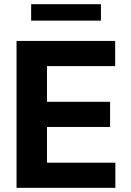

<svg xmlns="http://www.w3.org/2000/svg" viewBox="-20 -904 629 924"><path d="M59.6 -707H534.2V-585.9H206.1V-414.1H509.8V-293H206.1V-121.1H535.2V0H59.6ZM465.8 -804.7H129.9V-883.8H465.8Z"/></svg>

Font: Pretendard JP
Style: Bold
Weight: 700
Designer: Base glyphs from Inter by Rasmus Andersson; Hangeul glyphs from Noto Sans CJK(Source Han Sans) by Jang Soo-young and Kan
Foundry: Kil Hyung-jin
Version: Version 1.309